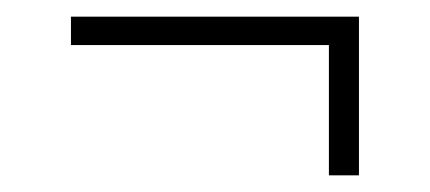

<svg xmlns="http://www.w3.org/2000/svg" viewBox="-20 -390 515 230"><path d="M374 -359 398 -336H65V-370H410V-180H374Z"/></svg>

Font: Roboto Serif 120pt ExtraCondensed
Style: Regular
Weight: 400
Width: 2
Designer: Greg Gazdowicz
Foundry: Commercial Type
Version: Version 1.008